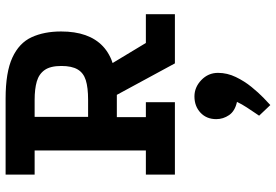

<svg xmlns="http://www.w3.org/2000/svg" viewBox="-166 -463 961 668"><g transform="rotate(-90 314.0 -128.5)"><path d="M41 0V-101H125V-488H41V-589H306Q397 -589 448 -565.5Q499 -542 519 -498.5Q539 -455 539 -396Q539 -299 487.5 -250.5Q436 -202 328 -202H241V-101H293V0ZM242 -302H301Q344 -302 369.5 -310Q395 -318 407 -338.5Q419 -359 419 -395Q419 -433 405 -453Q391 -473 365 -480.5Q339 -488 301 -488H242ZM428 0 312 -214 420 -232 499 -101H599V0ZM283 332 246 293Q246 293 254.5 280.5Q263 268 274.5 250.5Q286 233 294 216Q262 209 248 188.5Q234 168 234 144Q234 110 256.5 89Q279 68 313 68Q345 68 370 92Q395 116 395 150Q395 182 380.5 212Q366 242 346 266.5Q326 291 308.5 308Q291 325 283 332Z"/></g></svg>

Font: Podkova
Style: Bold
Weight: 700
Designer: Ilya Yudin
Foundry: Cyreal (www.cyreal.org)
Version: Version 2.102; ttfautohint (v1.8.1.43-b0c9)